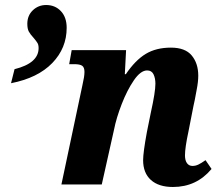

<svg xmlns="http://www.w3.org/2000/svg" viewBox="-20 -736 882 766"><path d="M551 -97Q551 -127 566 -209L582 -288Q600 -369 600 -402Q600 -424 592.5 -439.5Q585 -455 567 -455Q541 -455 514 -415.5Q487 -376 465.5 -320.5Q444 -265 435 -219L386 0H225L309 -397Q317 -431 317 -449Q317 -467 308 -473.5Q299 -480 276 -480H256L266 -536H483L478 -440H482Q520 -496 561.5 -521Q603 -546 662 -546Q719 -546 745 -514.5Q771 -483 771 -434Q771 -410 764.5 -377Q758 -344 757 -337Q753 -321 752 -314L732 -212Q718 -147 718 -116Q718 -96 726 -85Q734 -74 748 -74Q760 -74 771.5 -79.5Q783 -85 800 -97L824 -62Q764 10 670 10Q613 10 582 -18Q551 -46 551 -97ZM38 -460Q134 -484 134 -544Q134 -557 129.5 -564.5Q125 -572 114 -585Q101 -599 95 -610Q89 -621 89 -641Q89 -674 111 -695Q133 -716 164 -716Q200 -716 223 -691.5Q246 -667 246 -625Q246 -544 188.5 -484.5Q131 -425 24 -404Z"/></svg>

Font: Noto Serif NarrowExtraBold
Style: Italic
Weight: 800
Width: 4
Italic angle: -12°
Designer: Monotype Design Team
Foundry: Monotype Imaging Inc.
Version: Version 1.001